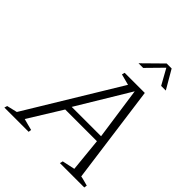

<svg xmlns="http://www.w3.org/2000/svg" viewBox="-296 -1104 1254 1254"><g transform="rotate(45 331.5 -476.5)"><path d="M488 -677 269 -314H540ZM185 0H-39Q-34 -17 -33 -20L39 -37L427 -676Q387 -686 351 -696L356 -716H542L634 -37Q647 -35 672 -28Q697 -21 702 -20Q702 -19 699 0H474Q475 -4 477 -11Q479 -18 479 -21L567 -40L544 -272H251L108 -41Q121 -37 149 -30Q177 -23 188 -20Q188 -19 185 0ZM553 -953 628 -824H585L525 -932L419 -824H376L507 -953Z"/></g></svg>

Font: Afta serif
Style: Italic
Weight: 400
Italic angle: -12°
Designer: parq.ink
Foundry: Oriol Esparraguera Font
Version: Version 1.000